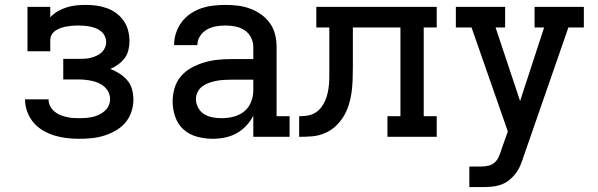

<svg xmlns="http://www.w3.org/2000/svg" viewBox="-20 -558 2440 783"><path d="M303 8Q277 8 251.5 5Q226 2 201.5 -5.5Q177 -13 155 -26Q133 -39 116.5 -58.5Q100 -78 91 -102.5Q82 -127 82 -153Q82 -153 82 -153Q82 -153 82 -153H178Q178 -139 184 -126.5Q190 -114 200 -105Q210 -96 222.5 -90.5Q235 -85 248.5 -81.5Q262 -78 275.5 -77Q289 -76 303 -76Q316 -76 330 -77Q344 -78 357.5 -81Q371 -84 383.5 -90Q396 -96 406.5 -105Q417 -114 423 -127Q429 -140 429 -153Q429 -168 423 -181Q417 -194 406.5 -203.5Q396 -213 383 -219Q370 -225 356 -228Q342 -231 328 -232.5Q314 -234 300 -234H238V-318H300Q312 -318 324.5 -318.5Q337 -319 349 -322Q361 -325 372.5 -330Q384 -335 393 -343Q402 -351 407.5 -362.5Q413 -374 413 -387Q413 -399 407.5 -410.5Q402 -422 392.5 -430Q383 -438 371.5 -442.5Q360 -447 348 -449.5Q336 -452 323.5 -453Q311 -454 299 -454Q287 -454 275 -453Q263 -452 251.5 -450Q240 -448 228.5 -444Q217 -440 207 -433.5Q197 -427 191 -416.5Q185 -406 185 -394V-349H92V-530H185V-487Q198 -502 215.5 -512Q233 -522 252 -528Q271 -534 290.5 -536Q310 -538 330 -538Q352 -538 374 -535Q396 -532 416.5 -524.5Q437 -517 454.5 -504Q472 -491 484.5 -473Q497 -455 502.5 -433.5Q508 -412 508 -390Q508 -371 503.5 -353Q499 -335 488 -320.5Q477 -306 462 -295Q447 -284 430 -277Q450 -269 468 -257.5Q486 -246 499.5 -230Q513 -214 518.5 -193.5Q524 -173 524 -152Q524 -126 515.5 -101Q507 -76 490.5 -57Q474 -38 451 -25Q428 -12 403.5 -4.5Q379 3 353.5 5.5Q328 8 303 8Z M847 8Q815 8 783.5 -0.5Q752 -9 728.5 -30Q705 -51 694.5 -82Q684 -113 684 -144Q684 -172 692 -199Q700 -226 718 -247Q736 -268 760.5 -281.5Q785 -295 811.5 -303Q838 -311 865.5 -314Q893 -317 921 -317H1013V-366Q1013 -387 1003.5 -405.5Q994 -424 977 -435Q960 -446 939.5 -450Q919 -454 899 -454Q879 -454 860 -450.5Q841 -447 824 -437.5Q807 -428 796 -411Q785 -394 785 -375Q785 -374 785 -374Q785 -374 785 -374H690Q690 -375 690 -375Q690 -375 690 -375Q690 -400 698 -424Q706 -448 721 -468Q736 -488 756.5 -502Q777 -516 800.5 -524Q824 -532 849 -535Q874 -538 899 -538Q924 -538 949.5 -535Q975 -532 999.5 -523Q1024 -514 1045 -499Q1066 -484 1081 -463Q1096 -442 1102 -417Q1108 -392 1108 -366V-84H1161V0H1013V-86Q1001 -63 983.5 -44.5Q966 -26 944 -14Q922 -2 897 3Q872 8 847 8ZM884 -76Q908 -76 932 -82Q956 -88 975 -103Q994 -118 1003.5 -141.5Q1013 -165 1013 -189V-233H921Q906 -233 891 -232Q876 -231 861 -228Q846 -225 832 -220Q818 -215 805.5 -206Q793 -197 786 -183Q779 -169 779 -154Q779 -136 788 -119Q797 -102 812.5 -92.5Q828 -83 846.5 -79.5Q865 -76 884 -76Z M1200 0V-84Q1217 -84 1233.5 -86.5Q1250 -89 1264.5 -97.5Q1279 -106 1289.5 -119.5Q1300 -133 1306.5 -148.5Q1313 -164 1316.5 -180Q1320 -196 1321.5 -213Q1323 -230 1323 -246.5Q1323 -263 1323 -280V-281Q1323 -282 1323 -282Q1323 -282 1323 -283V-446H1270V-530H1761V-446H1708V-84H1761V0H1560V-84H1613V-446H1419V-283Q1419 -257 1418 -231Q1417 -205 1413.5 -179.5Q1410 -154 1402 -129Q1394 -104 1380 -81.5Q1366 -59 1346.5 -41.5Q1327 -24 1302.5 -14Q1278 -4 1252 -2Q1226 0 1200 0Z M1894 205V121H1944Q1959 121 1973 117.5Q1987 114 1997.5 104.5Q2008 95 2014 81.5Q2020 68 2024 55V54Q2024 54 2024 54Q2024 54 2024 54L2051 -22L1903 -446H1839V-530H2040V-446H2001L2101 -146L2199 -446H2160V-530H2361V-446H2298L2115 81Q2109 100 2101.5 117.5Q2094 135 2082 150.5Q2070 166 2054.5 178Q2039 190 2020.5 196Q2002 202 1983 203.5Q1964 205 1944 205Z"/></svg>

Font: Iosevka Slab Medium Extended
Style: Regular
Weight: 500
Width: 7
Monospace: yes
Designer: Belleve Invis
Foundry: Belleve Invis
Version: Version 11.1.1; ttfautohint (v1.8.3)